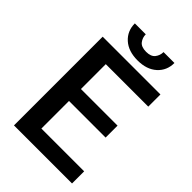

<svg xmlns="http://www.w3.org/2000/svg" viewBox="-261 -990 1088 1088"><g transform="rotate(45 282.5 -446.5)"><path d="M537.6 -97.2V0H72.3V-710.9H535.2V-613.3H194.8V-414.1H488.3V-318.4H194.8V-97.2ZM377.9 -893.1H465.3Q465.3 -832.5 422.6 -793.9Q379.9 -755.4 307.1 -755.4Q233.4 -755.4 190.7 -793.9Q147.9 -832.5 147.9 -893.1H235.4Q235.4 -866.2 251.5 -845.2Q267.6 -824.2 307.1 -824.2Q345.2 -824.2 361.6 -845.2Q377.9 -866.2 377.9 -893.1Z"/></g></svg>

Font: Vazirmatn RD Medium
Style: Regular
Weight: 500
Designer: Saber Rastikerdar
Foundry: Saber Rastikerdar
Version: Version 33.003